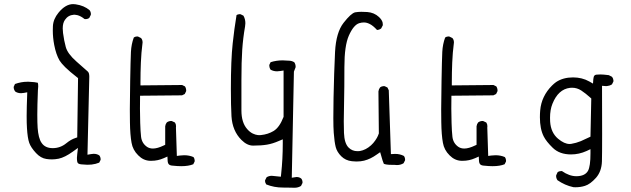

<svg xmlns="http://www.w3.org/2000/svg" viewBox="-20 -784 3040 925"><path d="M378.9 8.3Q423.8 13.7 458 -0.5L464.4 -13.2Q464.8 -14.6 464.8 -15.6Q464.8 -27.3 458.5 -35.2Q447.3 -43 431.2 -43Q424.8 -43 417.5 -41.5L401.4 -38.6L410.2 -414.6Q410.2 -433.1 402.8 -439.5Q388.7 -452.1 348.6 -487.3Q305.7 -524.9 296.9 -557.6Q288.6 -587.4 283.7 -625Q282.2 -636.7 282.2 -647Q282.2 -673.3 293 -688.5Q308.1 -710.9 335 -712.9Q336.9 -712.9 341.3 -712.9Q345.7 -712.9 353.5 -710.9Q369.6 -706.5 387.2 -692.4Q389.6 -691.9 392.1 -691.9Q402.8 -691.9 410.2 -697.8L417.5 -712.4Q418 -713.9 418 -717.3Q418 -720.7 416.5 -725.6Q415 -730.5 411.6 -734.9Q385.3 -757.3 344.7 -763.2Q338.9 -764.2 332.5 -764.2Q295.4 -764.2 261.7 -722.7Q236.8 -692.4 234.9 -658.2Q234.4 -647.9 234.4 -636.7Q234.4 -603 241.2 -567.4Q250 -521.5 267.1 -492.2Q274.9 -479.5 294.4 -460Q314 -440.4 356 -407.7L352.1 -122.1L343.3 -119.1Q321.8 -112.3 299.3 -93.8Q270.5 -70.3 234.1 -70.3Q197.8 -70.3 180.7 -95.2Q172.4 -106.9 167.7 -125.5Q163.1 -144 161.4 -167.2Q159.7 -190.4 159.7 -231.7Q159.7 -272.9 162.6 -348.6Q164.1 -361.3 164.1 -367.7Q164.1 -379.9 162.1 -385.3Q149.9 -388.7 118.7 -390.1Q114.7 -390.1 110.8 -390.1Q82.5 -390.1 52.2 -379.4L46.4 -366.7Q45.9 -365.7 45.9 -364.7Q45.9 -352.5 53.7 -342.8Q65.4 -335 81.5 -335Q87.9 -335 95.2 -336.4L111.3 -339.4Q108.4 -261.7 108.4 -224.9Q108.4 -188 109.9 -167Q112.8 -118.7 120.8 -95.9Q128.9 -73.2 153.3 -46.9Q176.3 -22 203.6 -18.1Q215.8 -16.1 230.7 -16.1Q245.6 -16.1 262.7 -19.5Q292.5 -25.9 331.1 -53.7L355.5 -71.3L352.1 -41.5Q350.6 -29.8 350.6 -23.9Q350.6 -2.4 355.5 2Q360.8 7.8 378.9 8.3Z M853 16.6Q888.7 16.6 911.1 7.3L917.5 -5.4Q918 -6.8 918 -10Q918 -13.2 916.7 -18.1Q915.5 -22.9 912.1 -27.3Q892.1 -36.1 867.2 -36.1Q857.4 -36.1 846.7 -34.7L832 -32.7L827.6 -169.4Q828.1 -172.9 828.1 -176.3Q828.1 -186 822.8 -193.8L808.1 -200.7Q806.6 -201.2 805.7 -201.2Q793 -201.2 783.7 -194.3Q777.3 -186.5 775.9 -175.8V-86.4L768.6 -83Q738.3 -68.4 716.8 -68.4Q701.2 -68.4 689.5 -75.7Q663.6 -92.8 659.7 -124.5Q656.7 -150.4 655.5 -191.9Q654.3 -233.4 654.3 -260.5Q654.3 -287.6 654.8 -322.8L856.9 -324.7L870.1 -331.1L876.5 -344.2Q877 -345.7 877 -346.7Q877 -358.9 871.1 -367.7L857.4 -374.5L656.7 -372.6V-385.7Q656.7 -435.1 658.7 -482.7Q660.6 -530.3 666.5 -575.7Q667 -577.6 667 -581.3Q667 -585 665.5 -590.1Q664.1 -595.2 659.7 -600.6L645 -607.9Q643.6 -608.4 640.4 -608.4Q637.2 -608.4 632.8 -607.2Q628.4 -606 624.5 -603Q612.8 -571.3 610.8 -534.2Q608.9 -492.7 607.2 -395.3Q605.5 -297.9 605.5 -257.3Q605.5 -216.8 606 -195.3Q606.9 -133.3 613.8 -96.2Q619.6 -61.5 646 -35.6Q670.4 -10.7 702.1 -9.3Q706.1 -9.3 710 -9.3Q740.2 -9.3 769 -22L786.6 -29.8L787.6 -10.3Q788.1 2.4 793.9 8.1Q799.8 13.7 813.5 14.2Q835.4 16.6 853 16.6Z M1342.8 119.6Q1368.7 119.6 1382.6 120.1Q1396.5 120.6 1397.9 120.6Q1416.5 120.6 1430.2 111.8L1437 98.1Q1437.5 96.7 1437.5 95.7Q1437.5 83.5 1431.2 76.2Q1421.9 68.8 1409.2 68.8Q1405.8 68.8 1401.4 69.8L1385.7 72.3L1396 -439L1403.8 -459Q1404.3 -460.4 1404.3 -461.9Q1404.3 -474.6 1397.9 -483.9Q1386.2 -491.7 1370.1 -491.7H1369.1Q1355 -493.2 1342.3 -493.2Q1311 -493.2 1283.7 -484.4L1277.8 -472.2Q1277.3 -470.7 1277.3 -467.3Q1277.3 -463.9 1278.8 -458.7Q1280.3 -453.6 1283.7 -448.2Q1297.9 -440.4 1314.9 -440.4Q1322.3 -440.4 1330.6 -441.9L1346.2 -444.3V-221.2L1345.2 -218.8Q1326.2 -169.9 1297.9 -152.8Q1271 -136.7 1237.3 -133.3Q1233.4 -132.8 1230 -132.8Q1226.6 -132.8 1221.7 -133.3Q1216.8 -133.8 1210.4 -135.7Q1204.1 -137.7 1197.8 -140.6Q1183.1 -147.9 1170.9 -162.1Q1143.1 -193.4 1143.1 -252V-396.5Q1143.1 -487.8 1147 -544.4Q1150.9 -601.1 1160.6 -656.2Q1162.1 -665 1162.1 -671.9Q1162.1 -692.4 1152.8 -708.5L1139.2 -715.3Q1137.7 -715.8 1135.7 -715.8Q1133.8 -715.8 1130.9 -715.3Q1124.5 -714.4 1119.6 -711.4Q1108.4 -644 1101.1 -575.2Q1092.3 -495.6 1092.3 -355.5Q1092.3 -275.4 1095.2 -223.6Q1099.6 -153.3 1143.1 -109.9Q1170.4 -82.5 1199.2 -82.5Q1239.3 -82.5 1266.6 -87.2Q1293.9 -91.8 1323.7 -105L1342.3 -112.8V-92.8Q1342.3 -17.1 1334.5 54.2L1333 67.4L1299.8 64Q1294.4 63 1289.6 63Q1275.9 63 1264.6 69.8L1257.3 84Q1256.8 85 1256.8 88.1Q1256.8 91.3 1258.3 95.7Q1259.8 100.1 1262.7 104.5Q1300.3 119.6 1342.8 119.6Z M1892.1 11.2Q1910.2 11.2 1924.3 2.4L1931.2 -11.2Q1931.6 -12.7 1931.6 -13.7Q1931.6 -25.4 1925.8 -32.7Q1907.2 -42.5 1883.8 -42.5Q1880.4 -42.5 1863.3 -41.5L1853 -349.1L1846.7 -362.3L1833.5 -368.7Q1832 -369.1 1828.6 -369.1Q1825.2 -369.1 1820.3 -367.7Q1815.4 -366.2 1811 -362.8Q1804.7 -354.5 1803.2 -343.8L1805.2 -141.1Q1800.3 -127.4 1795.7 -119.6Q1791 -111.8 1787.6 -106.9Q1778.8 -94.2 1767.6 -84Q1742.2 -61 1712.9 -56.2Q1707.5 -55.7 1702.1 -55.7Q1676.8 -55.7 1659.7 -72.8Q1639.2 -92.8 1637.2 -143.6Q1636.2 -166.5 1636.2 -199.2Q1636.2 -231.9 1637.7 -295.2Q1639.2 -358.4 1639.2 -460.9Q1639.2 -563.5 1660.6 -612.3Q1683.6 -664.1 1710.9 -672.4Q1722.2 -675.8 1732.9 -675.8Q1746.6 -675.8 1760.3 -668.9Q1776.9 -661.1 1796.4 -639.6Q1807.6 -640.1 1816.4 -647L1824.2 -662.1Q1824.2 -664.1 1824.2 -667.2Q1824.2 -670.4 1823.2 -675.8Q1819.8 -689 1805.7 -702.1Q1782.7 -723.6 1749.5 -726.1Q1735.8 -727.1 1720.5 -727.1Q1705.1 -727.1 1690.9 -724.6Q1671.4 -720.2 1635.3 -674.1Q1599.1 -627.9 1594.2 -534.2Q1589.4 -436 1586.9 -312.5Q1585.9 -261.2 1585.9 -215.8Q1585.9 -170.4 1587.9 -144Q1591.3 -99.1 1597.4 -75.4Q1603.5 -51.8 1624 -31.2Q1644.5 -10.7 1675.3 -7.3Q1686 -5.9 1696.8 -5.9Q1717.8 -5.9 1734.1 -10Q1750.5 -14.2 1765.4 -21.5Q1780.3 -28.8 1795.9 -40L1811.5 -50.8Q1819.8 -20.5 1823.2 -10.7Q1826.7 -1 1829.1 4.9Q1832 6.8 1841.6 8.5Q1851.1 10.3 1872.1 10.3Q1876 10.3 1880.4 10.3Q1886.7 11.2 1892.1 11.2Z M2353 16.6Q2388.7 16.6 2411.1 7.3L2417.5 -5.4Q2418 -6.8 2418 -10Q2418 -13.2 2416.7 -18.1Q2415.5 -22.9 2412.1 -27.3Q2392.1 -36.1 2367.2 -36.1Q2357.4 -36.1 2346.7 -34.7L2332 -32.7L2327.6 -169.4Q2328.1 -172.9 2328.1 -176.3Q2328.1 -186 2322.8 -193.8L2308.1 -200.7Q2306.6 -201.2 2305.7 -201.2Q2293 -201.2 2283.7 -194.3Q2277.3 -186.5 2275.9 -175.8V-86.4L2268.6 -83Q2238.3 -68.4 2216.8 -68.4Q2201.2 -68.4 2189.5 -75.7Q2163.6 -92.8 2159.7 -124.5Q2156.7 -150.4 2155.5 -191.9Q2154.3 -233.4 2154.3 -260.5Q2154.3 -287.6 2154.8 -322.8L2356.9 -324.7L2370.1 -331.1L2376.5 -344.2Q2377 -345.7 2377 -346.7Q2377 -358.9 2371.1 -367.7L2357.4 -374.5L2156.7 -372.6V-385.7Q2156.7 -435.1 2158.7 -482.7Q2160.6 -530.3 2166.5 -575.7Q2167 -577.6 2167 -581.3Q2167 -585 2165.5 -590.1Q2164.1 -595.2 2159.7 -600.6L2145 -607.9Q2143.6 -608.4 2140.4 -608.4Q2137.2 -608.4 2132.8 -607.2Q2128.4 -606 2124.5 -603Q2112.8 -571.3 2110.8 -534.2Q2108.9 -492.7 2107.2 -395.3Q2105.5 -297.9 2105.5 -257.3Q2105.5 -216.8 2106 -195.3Q2106.9 -133.3 2113.8 -96.2Q2119.6 -61.5 2146 -35.6Q2170.4 -10.7 2202.1 -9.3Q2206.1 -9.3 2210 -9.3Q2240.2 -9.3 2269 -22L2286.6 -29.8L2287.6 -10.3Q2288.1 2.4 2293.9 8.1Q2299.8 13.7 2313.5 14.2Q2335.4 16.6 2353 16.6Z M2724.1 -90.3Q2698.7 -90.3 2668.5 -115.7Q2633.8 -145 2630.4 -198.2Q2629.9 -207.5 2629.9 -216.3Q2629.9 -255.4 2641.6 -284.2Q2655.8 -319.3 2676.3 -337.9Q2697.3 -357.4 2726.1 -360.8Q2731 -361.3 2736.3 -361.3Q2759.8 -361.3 2780.3 -348.1Q2802.2 -333.5 2824.2 -313.5L2828.6 -309.6L2824.7 -125.5L2778.3 -104Q2755.4 -94.7 2731.4 -90.8Q2728 -90.3 2724.1 -90.3ZM2752 118.2Q2776.9 118.2 2798.3 111.3Q2823.7 103.5 2851.6 72.3Q2878.4 41.5 2879.9 -6.3Q2880.9 -37.6 2880.9 -137.5Q2880.9 -237.3 2880.4 -370.6Q2897.5 -369.1 2900.4 -369.1Q2903.3 -369.1 2908.2 -370.1Q2918.5 -371.1 2928.2 -377.4L2935.1 -391.1Q2935.5 -392.1 2935.5 -395.5Q2935.5 -398.9 2933.8 -404.1Q2932.1 -409.2 2928.2 -414.1L2913.1 -421.9Q2886.7 -425.3 2872.8 -425.3Q2858.9 -425.3 2852.8 -424.3Q2846.7 -423.3 2844.2 -420.4Q2839.4 -415.5 2838.4 -402.3L2836.9 -381.3L2818.8 -391.6Q2784.2 -411.1 2740.7 -411.1Q2692.9 -411.1 2659.2 -388.7Q2648.9 -381.3 2639.2 -371.6Q2614.3 -346.7 2599.9 -316.7Q2585.4 -286.6 2582.5 -252Q2581.1 -236.3 2581.1 -219.2Q2581.1 -162.6 2599.6 -126.5Q2612.3 -101.6 2643.1 -71.8Q2675.8 -40 2731 -40Q2769.5 -40 2806.2 -56.6L2824.7 -65.4V-44.9Q2824.7 17.1 2813 38.6Q2798.8 64 2759.3 64.9Q2757.8 64.9 2756.3 64.9Q2722.7 64.9 2687 40Q2686 40 2685.1 40Q2674.3 40 2666.5 45.4L2659.7 60.1Q2659.2 61.5 2659.2 64Q2659.2 66.4 2659.7 69.8Q2661.1 77.6 2665.5 84Q2701.2 108.9 2742.2 117.7Q2747.1 118.2 2752 118.2Z"/></svg>

Font: NaikaiFont
Style: ExtraLight
Weight: 200
Version: Version 1.89